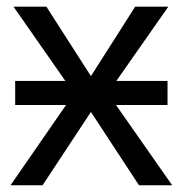

<svg xmlns="http://www.w3.org/2000/svg" viewBox="-20 -548 540 568"><path d="M391.1 0H489.3L323.2 -237.3H475.6V-308.6H324.2L478 -528.3H379.9L249 -322.8L117.2 -528.3H20L173.3 -308.6H24.9V-237.3H175.3L11.2 0H106L249 -216.8Z"/></svg>

Font: Arimo
Style: Regular
Weight: 400
Designer: Steve Matteson
Foundry: Monotype Imaging Inc.
Version: Version 1.32